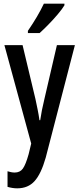

<svg xmlns="http://www.w3.org/2000/svg" viewBox="-20 -786 432 1046"><path d="M4 -540H103L173 -247Q179 -219 185 -189.5Q191 -160 195 -131H199Q206 -181 222 -247L290 -540H388L229 73Q204 161 168.5 200.5Q133 240 74 240Q61 240 48 238Q35 236 21 232V147Q30 150 40.5 152Q51 154 60 154Q89 154 104.5 132.5Q120 111 136 54L150 -4ZM331 -757Q319 -737 295 -708.5Q271 -680 244 -652.5Q217 -625 196 -606H132V-618Q187 -698 219 -766H331Z"/></svg>

Font: Noto Sans Thai Looped ExtraCondensed Medium
Style: Regular
Weight: 500
Width: 2
Designer: Sasikarn Vongin, Ben Mitchell
Foundry: The Fontpad Ltd
Version: Version 1.001; ttfautohint (v1.8.4.7-5d5b)